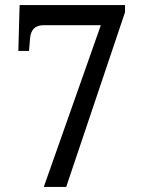

<svg xmlns="http://www.w3.org/2000/svg" viewBox="-20 -734 556 754"><path d="M152 0H240L471 -686V-714H57L52 -534H94L98 -583C101 -618 118 -635 151 -635H376Z"/></svg>

Font: Noto Serif Lao SemiCondensed
Style: Regular
Weight: 400
Width: 4
Designer: Monotype Design Team
Foundry: Monotype Imaging Inc.
Version: Version 2.003